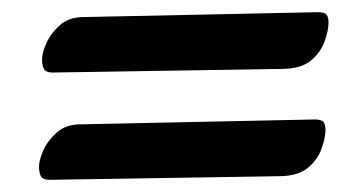

<svg xmlns="http://www.w3.org/2000/svg" viewBox="-20 -436 590 315"><path d="M496 -240Q508 -240 511 -235.5Q514 -231 514 -223Q514 -210 507.5 -192Q501 -174 485.5 -161Q470 -148 442 -147L62 -141Q50 -141 47 -147Q44 -153 44 -163Q44 -173 51 -189Q58 -205 73 -218.5Q88 -232 112 -232ZM501 -416Q513 -416 516 -411.5Q519 -407 519 -399Q519 -386 512.5 -368Q506 -350 490.5 -337Q475 -324 447 -323L67 -317Q55 -317 52 -323Q49 -329 49 -339Q49 -349 56 -365Q63 -381 78 -394.5Q93 -408 117 -408Z"/></svg>

Font: Alkatra
Style: Regular
Weight: 400
Designer: Suman Bhandary
Version: Version 1.100;gftools[0.9.22]